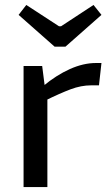

<svg xmlns="http://www.w3.org/2000/svg" viewBox="-20 -754 446 774"><path d="M150 -488 162 -394 171 -380V0H75V-488ZM389 -500 379 -410H348Q307 -410 264.5 -394Q222 -378 161 -348L154 -407Q207 -451 261.5 -475.5Q316 -500 367 -500ZM357 -734 389 -694 244 -566H200L55 -694L86 -734L218 -648H226Z"/></svg>

Font: Exo 2 Medium
Style: Regular
Weight: 500
Designer: Natanael Gama
Foundry: Natanael Gama
Version: Version 2.010